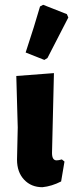

<svg xmlns="http://www.w3.org/2000/svg" viewBox="-20 -775 312 801"><path d="M147 -748 160 -755 259 -716 265 -702Q248 -668 178 -533L165 -525L87 -556Q125 -671 147 -748ZM157 6Q110 6 80.5 -25.5Q51 -57 51 -109L54 -243L48 -458L205 -470L197 -137Q197 -106 216 -106Q225 -106 238 -110L249 -101L235 -18Q196 2 157 6Z"/></svg>

Font: Alegreya Sans ExtraBold
Style: Regular
Weight: 800
Designer: Juan Pablo del Peral
Foundry: Huerta Tipografica
Version: Version 2.007